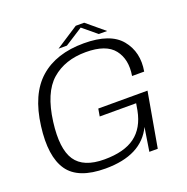

<svg xmlns="http://www.w3.org/2000/svg" viewBox="-138 -916 1025 1050"><g transform="rotate(-20 374.5 -391.0)"><path d="M300.5 4Q142 4 83.8 -80.2Q25.5 -164.5 47.5 -335Q70 -512.5 165 -596.5Q260 -680.5 421.5 -680.5Q575.5 -680.5 637 -605.2Q698.5 -530 679.5 -422H609Q624.5 -514.5 578.8 -573Q533 -631.5 415 -631.5Q293.5 -631.5 216.2 -564Q139 -496.5 118 -334Q98.5 -182 144.5 -113.5Q190.5 -45 311.5 -45Q427.5 -45 490.5 -91.8Q553.5 -138.5 572 -234L579 -274.5H367L374.5 -318H661L605 0H556L577.5 -137Q510 4 300.5 4ZM282 -700 413.5 -785.5H462.5L565 -700H516.5L435.5 -767L331 -700Z"/></g></svg>

Font: Anybody ExtraExpanded Light
Style: Italic
Weight: 300
Width: 8
Italic angle: -10°
Designer: Tyler Finck
Foundry: Etcetera Type Company
Version: Version 1.010; ttfautohint (v1.8.3) -l 8 -r 50 -G 200 -x 14 